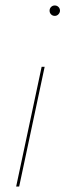

<svg xmlns="http://www.w3.org/2000/svg" viewBox="-20 -486 296 701"><path d="M199 -447Q199 -440 193.5 -434Q188 -428 180 -428Q172 -428 166.5 -433.5Q161 -439 161 -447Q161 -455 166.5 -460.5Q172 -466 180 -466Q188 -466 193.5 -460.5Q199 -455 199 -447ZM50 195H39L132 -242H143Z"/></svg>

Font: Ysabeau Infant Hairline
Style: Italic
Weight: 100
Italic angle: -12°
Designer: Christian Thalmann (Catharsis Fonts)
Version: Version 0.003